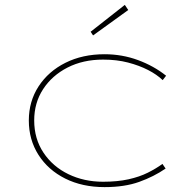

<svg xmlns="http://www.w3.org/2000/svg" viewBox="-20 -756 787 786"><path d="M408 10Q317 10 247 -25Q177 -60 137.5 -122Q98 -184 98 -263Q98 -341 138 -402.5Q178 -464 248 -499Q318 -534 408 -534Q480 -534 545 -510Q610 -486 660 -446L646 -428Q622 -451 586 -469.5Q550 -488 504 -500Q458 -512 402 -512Q320 -512 256.5 -479.5Q193 -447 156.5 -391Q120 -335 120 -263Q120 -188 158 -131Q196 -74 260 -43Q324 -12 402 -12Q461 -12 506 -22Q551 -32 585 -49Q619 -66 645 -85L658 -66Q610 -33 550 -11.5Q490 10 408 10ZM361 -611 351 -626 491 -736 505 -715Z"/></svg>

Font: Lexend Mega Thin
Style: Regular
Weight: 250
Version: Version 1.007